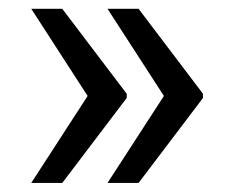

<svg xmlns="http://www.w3.org/2000/svg" viewBox="-20 -483 509 429"><path d="M119.1 -463.4 263.2 -273.4V-264.2L119.1 -74.2H49.8L175.8 -268.6L49.8 -463.4ZM289.6 -463.4 433.6 -273.4V-264.2L289.6 -74.2H220.2L346.2 -268.6L220.2 -463.4Z"/></svg>

Font: RobotoSquareBracket
Style: Square-Bracket
Weight: 400
Version: Version 2.137; 2017